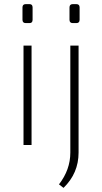

<svg xmlns="http://www.w3.org/2000/svg" viewBox="-20 -703 495 931"><path d="M105 -683H123Q138 -683 138 -667V-607Q138 -591 123 -591H105Q89 -591 89 -607V-667Q89 -683 105 -683ZM333 -683H350Q366 -683 366 -667V-607Q366 -591 350 -591H333Q317 -591 317 -607V-667Q317 -683 333 -683ZM133 0H94V-482H133ZM361 -482V37Q361 137 288 208L266 191Q321 120 321 37V-482Z"/></svg>

Font: Exo 2.0 Extra Light
Style: Regular
Weight: 250
Designer: Natanael Gama
Version: Version 1.001;PS 001.001;hotconv 1.0.70;makeotf.lib2.5.58329